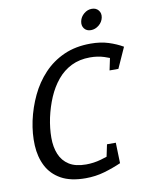

<svg xmlns="http://www.w3.org/2000/svg" viewBox="-93 -919 779 997"><g transform="rotate(-10 296.0 -420.5)"><path d="M407.7 -604.3Q352.2 -604.3 309.1 -583.1Q266 -561.8 234.6 -523.8Q203.2 -485.8 182.2 -436.8Q161.3 -387.8 149.2 -332.3H57.2Q72 -400.3 101.2 -461.8Q130.3 -523.3 175.4 -571.3Q220.5 -619.3 281.9 -646.8Q343.3 -674.3 422.8 -674.3Q475.2 -674.3 516.8 -661Q558.3 -647.7 591.5 -628.3L549.3 -566.3Q516.3 -582.2 482.2 -593.2Q448 -604.3 407.7 -604.3ZM292 -60.3Q332.3 -60.3 371.2 -71.4Q410.2 -82.5 450.5 -98.3L466.3 -36.3Q424.5 -17.8 377.2 -4Q330 9.8 277.7 9.8Q198.2 9.8 148.3 -18.2Q98.5 -46.2 73.9 -94.2Q49.3 -142.2 46.2 -203.8Q43.2 -265.3 57.2 -332.3H149.2Q137.8 -277 137.8 -228Q137.7 -179 153.3 -141Q169 -103 202.8 -81.7Q236.5 -60.3 292 -60.3ZM496.2 -520 519 -628.3H591.5L542.8 -520ZM416.5 -144.7H463L466.2 -36.3H393.7ZM437.8 -742.8Q415 -742.8 402.8 -758.5Q390.7 -774.2 395.5 -797Q400.2 -819.7 419 -835.4Q437.8 -851.2 460.7 -851.2Q483.3 -851.2 495.9 -835.4Q508.5 -819.7 503.8 -797Q499 -774.2 479.8 -758.5Q460.5 -742.8 437.8 -742.8Z"/></g></svg>

Font: Epunda Slab Light
Style: Italic
Weight: 300
Italic angle: -12°
Designer: Simon Atzbach
Foundry: typofactur
Version: Version 1.102